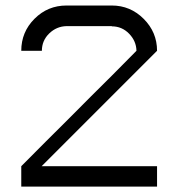

<svg xmlns="http://www.w3.org/2000/svg" viewBox="-20 -687 658 707"><path d="M133.3 -75H558.3V0H58.3V-75Q157.5 -175 225 -241.7Q324.2 -341.7 391.7 -408.3L482.5 -500Q481.7 -535.8 455.4 -562.9Q429.2 -590 391.7 -590V-590.8H225Q188.3 -590 161.2 -563.8Q134.2 -537.5 134.2 -500H58.3Q58.3 -569.2 107.1 -617.9Q155.8 -666.7 225 -666.7H391.7Q460 -666.7 509.2 -617.5Q558.3 -568.3 558.3 -500Z"/></svg>

Font: 0xA000-Squarish
Style: Squareish
Weight: 400
Version: Version 0.1